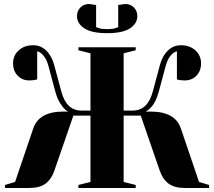

<svg xmlns="http://www.w3.org/2000/svg" viewBox="-20 -935 1065 955"><path d="M5 -15 55 -30 145 -295Q173 -380 295 -380H319Q316 -380 304 -390.5Q292 -401 278 -423.5Q264 -446 255 -480L220 -610Q212 -639 197 -657.5Q182 -676 165 -680V-540L152 -537Q136 -535 125 -535Q91 -535 68 -558.5Q45 -582 45 -620Q45 -659 73 -684.5Q101 -710 145 -710Q183 -710 210.5 -683Q238 -656 250 -610L285 -480Q310 -385 385 -385H430V-670L370 -685V-700H655V-685L595 -670V-385H640Q715 -385 740 -480L775 -610Q787 -656 814.5 -683Q842 -710 880 -710Q924 -710 952 -684.5Q980 -659 980 -620Q980 -582 957 -558.5Q934 -535 900 -535Q886 -535 872 -537L860 -540V-680Q843 -676 828 -657.5Q813 -639 805 -610L770 -480Q755 -425 730 -400Q719 -388 705 -380H730Q852 -380 880 -295L970 -30L1020 -15V0H900Q847 0 818 -22Q789 -44 775 -85L680 -360H595V-30L655 -15V0H370V-15L430 -30V-360H345L250 -85Q236 -44 207 -22Q178 0 125 0H5ZM363 -855Q363 -881 380 -898Q397 -915 423 -915Q425 -915 446 -912L458 -910V-800Q459 -800 472.5 -795Q486 -790 513 -790Q540 -790 553.5 -795Q567 -800 568 -800V-910L580 -912Q601 -915 603 -915Q629 -915 646 -898Q663 -881 663 -855Q663 -818 626.5 -794Q590 -770 513 -770Q436 -770 399.5 -794Q363 -818 363 -855Z"/></svg>

Font: Yeseva One
Style: Regular
Weight: 400
Designer: Jovanny Lemonad
Foundry: Jovanny Lemonad
Version: Version 2.000